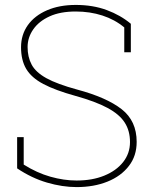

<svg xmlns="http://www.w3.org/2000/svg" viewBox="-20 -741 618 771"><path d="M287.6 10.3Q230.5 10.3 168.7 -7.8Q106.9 -25.9 48.8 -64.9V-190.4H75.2V-80.1Q127.9 -46.9 182.1 -31.5Q236.3 -16.1 287.6 -16.1Q350.6 -16.1 398.4 -35.6Q446.8 -55.2 474.4 -90.1Q502 -125 502 -170.4Q502 -215.8 481 -248.5Q460 -281.7 411.9 -307.6Q363.8 -333.5 282.7 -356Q242.2 -367.2 210 -379.2Q177.7 -391.1 153.8 -403.8Q106 -429.2 85.2 -464.4Q64.5 -499.5 64.5 -551.3Q64.5 -601.6 91.8 -640.1Q119.1 -678.2 168.7 -699.7Q218.3 -721.2 284.2 -721.2Q353 -721.2 408.4 -700.7Q463.9 -680.2 505.4 -645.5V-531.2H479V-630.9Q440.9 -662.6 391.1 -678.7Q341.3 -694.8 284.2 -694.8Q221.7 -694.8 179.2 -675.3Q136.2 -655.8 113.5 -623Q90.8 -590.3 90.8 -552.2Q90.8 -512.2 106.9 -481.9Q123 -451.2 166 -427.2Q209 -403.3 290 -381.3Q408.2 -349.6 468.5 -302.5Q528.8 -255.4 528.8 -171.4Q528.8 -114.7 497.6 -74.7Q466.3 -33.7 411.6 -11.7Q356.9 10.3 287.6 10.3Z"/></svg>

Font: Hanuman Thin
Style: Regular
Weight: 100
Designer: Danh Hong
Version: Version 8.002; ttfautohint (v1.8.3)